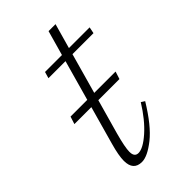

<svg xmlns="http://www.w3.org/2000/svg" viewBox="-170 -568 633 633"><g transform="rotate(-45 146.0 -251.5)"><path d="M94 -43Q94 -19 112.5 -19Q134.5 -19 169.5 -50Q204.5 -81 236.5 -132.5L249 -124.5Q205.5 -53 165.8 -21.5Q126 10 100 10Q60 10 60 -35Q60 -59.5 72 -102L109.5 -236H30.5L39 -262.5H117L156.5 -403.5H77L83.5 -426H162.5L187 -513H219.5L195 -426H291.5L287 -403.5H189L149.5 -262.5H249L240.5 -236H142L108 -115Q94 -64 94 -43Z"/></g></svg>

Font: Newsreader Text ExtraLight
Style: Italic
Weight: 275
Italic angle: -17°
Designer: Hugues Gentile
Foundry: Production Type
Version: Version 1.001